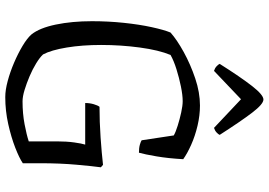

<svg xmlns="http://www.w3.org/2000/svg" viewBox="-162 -834 996 711"><g transform="rotate(90 335.5 -478.0)"><path d="M339 0Q313 0 279.5 -9Q246 -18 212 -32.5Q178 -47 149.5 -64Q121 -81 107 -97Q83 -127 70.5 -187Q58 -247 58 -321Q58 -381 64 -438.5Q70 -496 80 -542Q90 -588 100 -612Q127 -636 172.5 -661Q218 -686 270 -703.5Q322 -721 370 -721Q407 -721 445 -712Q483 -703 515.5 -688.5Q548 -674 569 -659Q566 -604 558.5 -560Q551 -516 545 -495Q527 -495 515 -498.5Q503 -502 499 -505L481 -624Q469 -631 445 -638.5Q421 -646 396 -651.5Q371 -657 354 -657Q332 -657 300 -650.5Q268 -644 236 -634Q204 -624 183 -612Q165 -569 155.5 -498.5Q146 -428 146 -355Q146 -285 155.5 -227.5Q165 -170 181 -140Q192 -128 214 -114.5Q236 -101 262 -90Q288 -79 312.5 -71.5Q337 -64 355 -64Q400 -64 439.5 -71.5Q479 -79 503 -87V-191Q503 -227 507 -255.5Q511 -284 515 -296H361Q361 -313 365.5 -328Q370 -343 375 -349Q431 -349 488.5 -353Q546 -357 590 -362L599 -354Q595 -325 589.5 -264Q584 -203 584 -130V-65Q565 -52 526.5 -37Q488 -22 439 -11Q390 0 339 0ZM242 -773Q232 -776 225 -782.5Q218 -789 216 -794Q266 -873 298.5 -914.5Q331 -956 348 -956Q365 -956 397 -914Q429 -872 479 -794Q477 -789 470 -782.5Q463 -776 453 -773L347 -873Z"/></g></svg>

Font: Texturina 72pt
Style: Regular
Weight: 400
Designer: Guillermo Torres Carreño
Foundry: Omnibus-Type
Version: Version 1.002; ttfautohint (v1.8.3)